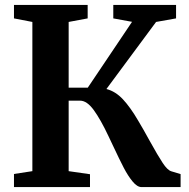

<svg xmlns="http://www.w3.org/2000/svg" viewBox="-20 -763 772 783"><path d="M37 0V-53.5L112 -65V-673.5L37 -688V-743H337.5V-688L260 -673.5V-405.5H338L518.5 -674L442 -688V-743H698V-688L616.5 -673.5L414 -400Q451 -390.5 481.5 -357.8Q512 -325 543.5 -271Q564.5 -236 590.5 -188.5Q624 -128 643.5 -98.5Q663 -69 678.5 -64.5L716.5 -53V0H557.5Q539.5 0 520.8 -22.8Q502 -45.5 484.5 -79.2Q467 -113 440.5 -169.5L422.5 -207.5Q390.5 -275.5 362.5 -314Q334.5 -352.5 306.5 -352.5H260V-65L347 -52.5V0Z"/></svg>

Font: Merriweather Text
Style: Bold
Weight: 700
Designer: Eben Sorkin
Foundry: Eben Sorkin
Version: Version 2.100